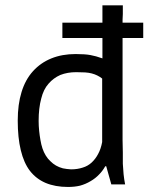

<svg xmlns="http://www.w3.org/2000/svg" viewBox="-20 -704 568 735"><path d="M450.2 -683.6Q430.7 -683.6 372.1 -683.6Q372.1 -667 372.1 -617.2Q334 -617.2 218.8 -617.2Q218.8 -602.5 218.8 -558.6Q256.8 -558.6 372.1 -558.6Q372.1 -539.1 372.1 -480.5Q359.4 -484.4 347.7 -488.3Q336.9 -491.2 326.2 -493.2Q316.4 -495.1 301.8 -496.1Q287.1 -497.1 269.5 -497.1Q217.8 -497.1 176.8 -480.5Q135.7 -463.9 106.4 -431.6Q77.1 -399.4 62.5 -351.6Q47.9 -304.7 47.9 -242.2Q47.9 -176.8 59.6 -128.9Q71.3 -80.1 94.7 -49.8Q118.2 -19.5 154.3 -3.9Q191.4 11.7 240.2 11.7Q265.6 11.7 286.1 6.8Q307.6 1 327.1 -10.7Q345.7 -21.5 359.4 -36.1Q373 -49.8 382.8 -67.4Q383.8 -67.4 386.7 -67.4Q391.6 -49.8 406.2 2Q419.9 2 459 2Q455.1 -17.6 453.1 -37.1Q451.2 -56.6 450.2 -77.1Q450.2 -97.7 450.2 -120.1Q449.2 -142.6 449.2 -168Q449.2 -297.9 449.2 -558.6Q468.8 -558.6 528.3 -558.6Q528.3 -573.2 528.3 -617.2Q508.8 -617.2 449.2 -617.2Q449.2 -621.1 449.2 -628.9Q449.2 -636.7 450.2 -650.4Q450.2 -663.1 450.2 -670.9Q450.2 -679.7 450.2 -683.6ZM194.3 -70.3Q182.6 -77.1 172.9 -86.9Q163.1 -95.7 155.3 -108.4Q147.5 -121.1 142.6 -135.7Q137.7 -150.4 134.8 -168Q131.8 -184.6 129.9 -203.1Q127.9 -221.7 127.9 -241.2Q127.9 -290 137.7 -326.2Q146.5 -362.3 166 -383.8Q184.6 -405.3 210.9 -417Q238.3 -427.7 271.5 -427.7Q291 -427.7 305.7 -426.8Q320.3 -425.8 331.1 -422.9Q342.8 -419.9 352.5 -415Q362.3 -410.2 371.1 -403.3Q371.1 -322.3 371.1 -160.2Q366.2 -133.8 355.5 -114.3Q345.7 -95.7 331.1 -82Q316.4 -68.4 296.9 -62.5Q276.4 -55.7 252 -55.7Q235.4 -56.6 220.7 -59.6Q206.1 -63.5 194.3 -70.3Z"/></svg>

Font: Aptus Gothic JP
Style: Medium
Weight: 400
Designer: Fuminori Ogawa / Motoya
Version: Version 1